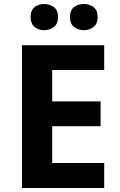

<svg xmlns="http://www.w3.org/2000/svg" viewBox="-20 -940 600 960"><path d="M501 0H90V-714H501V-590H241V-433H483V-309H241V-125H501ZM133 -854Q133 -889 153 -904.5Q173 -920 200.9 -920Q228.8 -920 249.4 -904.6Q270 -889.2 270 -854.4Q270 -821 249.4 -805Q228.8 -789 200.9 -789Q173 -789 153 -805.2Q133 -821.5 133 -854ZM330 -854Q330 -889 350.1 -904.5Q370.3 -920 398.6 -920Q427 -920 447.5 -904.6Q468 -889.2 468 -854.4Q468 -821 447.4 -805Q426.9 -789 399 -789Q370.5 -789 350.2 -805.2Q330 -821.5 330 -854Z"/></svg>

Font: Noto Sans New Tai Lue
Style: Regular
Weight: 400
Designer: Monotype Design Team
Foundry: Monotype Imaging Inc.
Version: Version 2.003